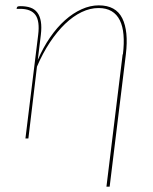

<svg xmlns="http://www.w3.org/2000/svg" viewBox="-20 -517 570 717"><path d="M389.5 180H377.5L438 -314H439Q444 -355 441.2 -387Q438.5 -419 427.5 -441.2Q416.5 -463.5 396.8 -475.2Q377 -487 348 -487Q316.5 -487 284.8 -471.8Q253 -456.5 223.2 -428Q193.5 -399.5 166.5 -359Q139.5 -318.5 118 -268L86 0H75L122.5 -386.5Q129 -438 112.5 -461Q96 -484 55 -484H42L42.5 -487Q43.5 -491 45.8 -492.5Q48 -494 56.5 -494Q78 -494 93.8 -488.5Q109.5 -483 119.2 -470.2Q129 -457.5 132.5 -437Q136 -416.5 132.5 -386.5L121 -293Q141 -339.5 167 -377.2Q193 -415 222.8 -441.5Q252.5 -468 284.8 -482.5Q317 -497 349 -497Q412.5 -497 436.5 -449Q460.5 -401 450 -314Z"/></svg>

Font: Lato Hairline
Style: Italic
Weight: 100
Italic angle: -7°
Designer: Lukasz Dziedzic
Foundry: tyPoland Lukasz Dziedzic
Version: Version 2.007; 2014-02-27